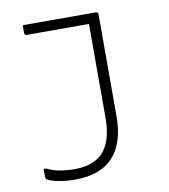

<svg xmlns="http://www.w3.org/2000/svg" viewBox="-82 -596 763 865"><g transform="rotate(-10 300.0 -163.0)"><path d="M414 -526Q425 -526 425 -515V-49Q425 73 367 136.5Q309 200 192 200Q149 200 111.5 192Q74 184 63 174Q61 172 61 166Q61 156 60.5 147Q60 138 60 128H72Q98 141 128.5 147Q159 153 199 153Q282 153 326 109Q375 59 375 -50V-480H91Q80 -480 80 -491V-526Z"/></g></svg>

Font: Recursive Mn Lnr St Lt
Style: Regular
Weight: 300
Monospace: yes
Version: Version 1.079;hotconv 1.0.112;makeotfexe 2.5.65598; ttfautoh